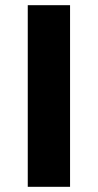

<svg xmlns="http://www.w3.org/2000/svg" viewBox="-20 -720 377 740"><path d="M87 0V-700H250V0Z"/></svg>

Font: Montserrat Z
Style: Bold
Weight: 700
Designer: Julieta Ulanovsky
Foundry: Julieta Ulanovsky
Version: Version 8.000